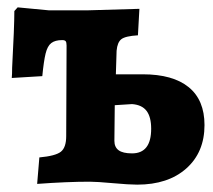

<svg xmlns="http://www.w3.org/2000/svg" viewBox="-20 -494 578 522"><path d="M287 4Q243 0 224 0Q162 0 81 6L87 -66Q131 -70 145.5 -81.5Q160 -93 160 -124L161 -370Q161 -379 158.5 -382Q156 -385 149 -385Q130 -385 119.5 -377Q109 -369 104 -348.5Q99 -328 95 -287L12 -282Q13 -292 13 -310Q19 -421 19 -464L28 -474L112 -466H221L359 -470L355 -398Q321 -396 310 -387.5Q299 -379 297 -356L295 -292H368Q450 -292 493 -257Q536 -222 536 -154Q536 -80 486.5 -36Q437 8 353 8Q331 8 287 4ZM391 -144Q391 -176 378.5 -192.5Q366 -209 339 -211L292 -208L291 -111Q291 -94 302.5 -85.5Q314 -77 339 -77Q391 -77 391 -144Z"/></svg>

Font: Alegreya ExtraBold
Style: Regular
Weight: 800
Designer: Juan Pablo del Peral
Foundry: Huerta Tipografica
Version: Version 2.007; ttfautohint (v1.6)